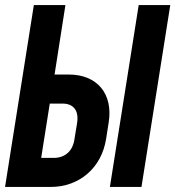

<svg xmlns="http://www.w3.org/2000/svg" viewBox="-40 -740 694 760"><path d="M94 -720H219L176 -445H231Q274 -445 306.5 -431.5Q339 -418 360 -393Q381 -368 389 -332.5Q397 -297 390 -254L380 -190Q373 -147 354 -112Q335 -77 306 -52Q277 -27 240 -13.5Q203 0 160 0H-20ZM395 0 509 -720H634L520 0ZM173 -115Q206 -115 228 -134.5Q250 -154 255 -191L265 -252Q271 -290 255.5 -310Q240 -330 207 -330H157L123 -115Z"/></svg>

Font: JetBrains Mono ExtraBold
Style: Italic
Weight: 800
Designer: Philipp Nurullin, Konstantin Bulenkov
Foundry: JetBrains
Version: Version 1.000; ttfautohint (v1.8.3)